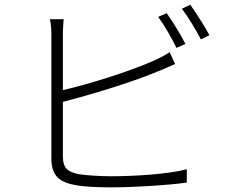

<svg xmlns="http://www.w3.org/2000/svg" viewBox="-20 -790 996 818"><path d="M198.9 -643.1V-115.1C198.9 -39.1 235.1 -13.1 302.9 -1.1C340.9 6 398.1 8.2 451 8.2C555 8.2 697.8 -1.1 775.9 -12.1V-68.9C696 -47.9 554 -39.1 453.1 -39.1C403.1 -39.1 348 -43 316.1 -47.9C269.2 -57.9 247.9 -72.1 247.9 -125V-355.8C359.7 -384.9 533 -436.1 648.1 -484C675.1 -494 703.8 -508.2 725.9 -517L703.1 -567.8C682.2 -554 657 -541.2 630 -529.1C522 -482.2 359 -431.8 247.9 -405.9V-643.1C247.9 -670.1 250 -688.9 251.1 -708.1H192.8C196.7 -688.9 198.9 -667.3 198.9 -643.1ZM731.9 -585.9 769.9 -603C750 -643.1 714.1 -699.9 690 -734L654.1 -718C680 -682.9 713.8 -623.9 731.9 -585.9ZM835.9 -622.2 872.2 -639.9C854 -675.8 815 -734.7 790.8 -769.9L755 -752.8C782 -717.7 813.9 -664.1 835.9 -622.2Z"/></svg>

Font: Karasuma Gothic
Style: Light
Weight: 300
Designer: Rasmus Andersson / Ryoko Nishizuka
Foundry: rsms
Version: Version 1.00